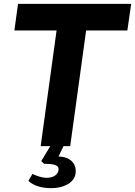

<svg xmlns="http://www.w3.org/2000/svg" viewBox="-20 -762 704 1001"><path d="M275 -603 192 0H242L195 78L210 92C270 92 289 102 285 125C282 149 258 165 224 165C197 165 172 155 149 145L128 181C157 208 200 219 248 219C310 219 367 192 374 143C380 103 359 56 285 54L311 0H346L429 -603H644L664 -742H74L55 -603Z"/></svg>

Font: Cheyenne Sans
Style: Bold Italic
Weight: 700
Italic angle: -8.13011°
Designer: The Public Sans project authors (U.S. Web Design System), Libre Franklin designed by Pablo Impallari and Rodrigo Fuenzal
Foundry: The Cheyenne Sans Project Authors
Version: Version 2.007